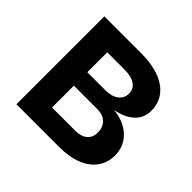

<svg xmlns="http://www.w3.org/2000/svg" viewBox="-135 -674 819 819"><g transform="rotate(45 274.0 -265.0)"><path d="M59.6 -530.3H283.2Q345.7 -530.3 391.4 -513.4Q437 -496.6 461.7 -464.4Q486.3 -432.1 486.3 -387.7Q486.3 -343.8 455.8 -315.4Q425.3 -287.1 371.1 -277.3Q412.6 -273.4 444.3 -255.9Q476.1 -238.3 493.9 -209.5Q511.7 -180.7 511.7 -143.6Q511.7 -100.1 488.8 -67.6Q465.8 -35.2 422.1 -17.6Q378.4 0 317.4 0H59.6ZM390.6 -159.2Q390.6 -192.4 371.1 -210.9Q351.6 -229.5 317.4 -229.5H176.8V-97.7H317.4Q351.6 -97.7 371.1 -114Q390.6 -130.4 390.6 -159.2ZM367.2 -372.1Q367.2 -399.9 344.7 -415.3Q322.3 -430.7 283.2 -430.7H176.8V-310.5H285.2Q323.2 -310.5 345.2 -327.1Q367.2 -343.8 367.2 -372.1Z"/></g></svg>

Font: Pretendard Std SemiBold
Style: Regular
Weight: 600
Designer: Base glyphs from Inter by Rasmus Andersson; Hangeul glyphs from Noto Sans CJK(Source Han Sans) by Jang Soo-young and Kan
Foundry: Kil Hyung-jin
Version: Version 1.309